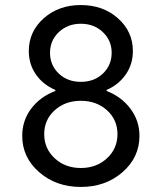

<svg xmlns="http://www.w3.org/2000/svg" viewBox="-20 -730 640 760"><path d="M403.5 -293.5Q362 -331 300 -331Q238 -331 196.5 -293.5Q155 -256 155 -199Q155 -142 196.5 -103.5Q238 -65 300 -65Q362 -65 403.5 -103.5Q445 -142 445 -199Q445 -256 403.5 -293.5ZM387 -603Q352 -636 300 -636Q248 -636 213 -603Q178 -570 178 -521Q178 -472 212.5 -439Q247 -406 300 -406Q353 -406 387.5 -439Q422 -472 422 -521Q422 -570 387 -603ZM68 -192Q68 -253 103.5 -300Q139 -347 199 -370V-374Q150 -395 122 -435.5Q94 -476 94 -528Q94 -605 153 -657.5Q212 -710 300 -710Q388 -710 447 -657.5Q506 -605 506 -528Q506 -476 478 -435.5Q450 -395 402 -374V-370Q461 -347 496.5 -299.5Q532 -252 532 -192Q532 -107 465 -48.5Q398 10 300 10Q202 10 135 -48.5Q68 -107 68 -192Z"/></svg>

Font: CommitMono
Style: 450Regular
Weight: 450
Designer: Eigil Nikolajsen
Foundry: Eigil Nikolajsen
Version: Version 1.002